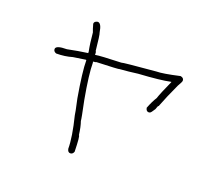

<svg xmlns="http://www.w3.org/2000/svg" viewBox="-129 -804 1257 1125"><g transform="rotate(20 500.0 -241.5)"><path d="M298.8 -630.9Q321.8 -630.9 330.1 -576.2Q335.9 -564 345.7 -464.8Q349.6 -464.8 349.6 -451.2V-443.4Q382.8 -449.2 509.8 -453.1Q516.6 -457 720.7 -474.6Q760.3 -474.6 863.3 -498Q884.8 -494.6 884.8 -476.6Q884.8 -469.2 867.2 -439.5Q828.1 -355.5 802.7 -289.1Q797.9 -289.1 791 -265.6Q772.9 -236.3 767.6 -236.3Q764.2 -234.4 759.8 -234.4Q744.1 -234.4 740.2 -255.9Q758.8 -303.2 775.4 -328.1Q787.6 -364.7 824.2 -445.3V-447.3H822.3Q761.2 -434.1 625 -425.8Q568.4 -418 513.7 -414.1Q513.7 -411.1 371.1 -406.2Q371.1 -403.8 351.6 -402.3Q353.5 -398.4 353.5 -396.5Q353.5 -324.7 380.9 -173.8Q404.3 -62.5 404.3 -50.8Q415.5 -20 421.9 31.2Q429.2 31.2 431.6 130.9Q425.3 148.4 410.2 148.4Q394.5 148.4 390.6 127Q390.6 54.7 359.4 -70.3Q359.4 -79.1 339.8 -168Q312.5 -325.2 312.5 -396.5Q310.5 -396.5 310.5 -398.4L232.4 -386.7Q187 -373 132.8 -373Q115.2 -379.4 115.2 -394.5Q115.2 -418 183.6 -418Q249.5 -431.6 308.6 -439.5V-447.3Q298.8 -495.6 293 -562.5Q286.1 -578.6 277.3 -611.3Q277.3 -627 298.8 -630.9Z"/></g></svg>

Font: CEF Fonts CJK Mono
Style: Regular
Weight: 400
Designer: PartyBoss (派对大魔王)
Version: Release 2.25